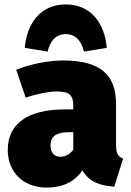

<svg xmlns="http://www.w3.org/2000/svg" viewBox="-20 -827 591 867"><path d="M277 -807C157 -807 100 -713 92 -611L195 -594C206 -641 232 -673 277 -673C322 -673 348 -641 359 -594L462 -611C454 -713 397 -807 277 -807ZM504 -173V-357C504 -489 434 -554 264 -554C203 -554 120 -539 53 -512L96 -386C149 -404 203 -414 234 -414C293 -414 311 -400 311 -346V-333H273C105 -333 15 -268 15 -150C15 -51 84 20 191 20C252 20 313 1 352 -58C382 -7 427 11 496 16L536 -111C512 -120 504 -135 504 -173ZM252 -119C225 -119 208 -139 208 -169C208 -211 234 -230 290 -230H311V-151C298 -133 277 -119 252 -119Z"/></svg>

Font: Fira Sans Heavy
Style: Regular
Weight: 900
Designer: bBox Type GmbH & Carrois Corporate GbR & Edenspiekermann AG
Foundry: bBox Type GmbH & Carrois Corporate GbR & Edenspiekermann AG
Version: Version 4.300;PS 004.300;hotconv 1.0.88;makeotf.lib2.5.64775